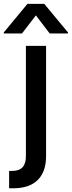

<svg xmlns="http://www.w3.org/2000/svg" viewBox="-65 -787 378 1011"><path d="M71.4 -545.5V34.8C71.4 85.2 50.4 112.9 0 112.9H-17V204.2C-9.6 204.5 -2.8 204.5 4.6 204.5C117.5 204.5 177.6 144.9 177.6 35.5V-545.5ZM-45.1 -610.8H50.8L123.9 -706L196.7 -610.8H293V-616.1L168 -766.7H79.5L-45.1 -616.1Z"/></svg>

Font: Magic Ui Pro Medium
Style: Regular
Weight: 500
Designer: Stefan Endress, Andreas Faust
Version: Version 1.000;FEAKit 1.0